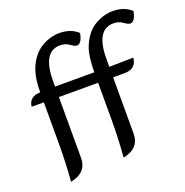

<svg xmlns="http://www.w3.org/2000/svg" viewBox="-153 -863 1129 1170"><g transform="rotate(-20 411.5 -277.5)"><path d="M109.4 168.5Q119.1 46.4 119.1 -75.2V-343.3H40Q45.9 -406.2 119.1 -408.2Q119.1 -494.6 138.7 -549.3Q176.3 -654.8 267.6 -690.9Q310.1 -708 350.1 -708Q425.3 -708 471.2 -665Q458.5 -599.6 427.7 -599.6Q414.1 -599.6 389.2 -617.9Q364.3 -636.2 330.1 -636.2Q216.3 -636.2 216.3 -446.3V-410.2H470.7Q470.7 -509.3 490.2 -564Q527.8 -669.4 619.1 -705.6Q661.6 -722.7 701.7 -722.7Q776.9 -722.7 822.8 -679.7Q810.1 -614.3 779.3 -614.3Q765.6 -614.3 740.7 -632.6Q715.8 -650.9 681.6 -650.9Q567.9 -650.9 567.9 -460.9V-410.2L724.6 -413.1Q717.8 -342.3 643.1 -342.3H567.9V22.9Q567.9 117.7 460.9 139.2Q470.7 17.1 470.7 -104.5V-342.3H216.3V52.2Q216.3 147 109.4 168.5Z"/></g></svg>

Font: Bainsley
Style: Regular
Weight: 400
Designer: Paul James MIller
Foundry: High-Logic / Made with FontCreator
Version: Version 1.411;March 28, 2021;FontCreator 13.0.0.2683 64-bit